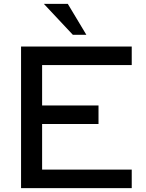

<svg xmlns="http://www.w3.org/2000/svg" viewBox="-20 -974 756 994"><path d="M662 -733V-637H198V-428H490V-332H198V-96H662V0H89V-733ZM427 -794H357L207 -954H331Z"/></svg>

Font: Shippori Antique
Style: Regular
Weight: 400
Designer: FONTDASU
Foundry: FONTDASU / Google Inc. / but / Adobe
Version: Version 2.001